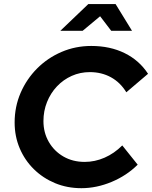

<svg xmlns="http://www.w3.org/2000/svg" viewBox="-20 -940 769 971"><path d="M391.7 11.7Q320 11.7 258.8 -13.6Q197.6 -39 151.5 -84.2Q105.4 -129.4 79.7 -189.9Q54 -250.4 54 -320.4Q54 -400.4 84.3 -470.6Q114.7 -540.7 167.9 -594Q221.1 -647.3 291.3 -677.4Q361.6 -707.6 441.7 -707.6Q536.6 -707.6 610.4 -671.3Q684.2 -635 728.7 -566.8L618.8 -473.3Q588.8 -522.9 541.3 -549.1Q493.8 -575.3 434.1 -575.3Q385.4 -575.3 342.7 -556.2Q300 -537.1 267.8 -502.9Q235.6 -468.7 217.7 -423.7Q199.7 -378.7 199.7 -327.7Q199.7 -269.2 226.9 -222.2Q254.1 -175.2 301.1 -148.2Q348.2 -121.2 408.2 -121.2Q460.1 -121.2 508.9 -142.6Q557.7 -163.9 598.4 -204.5L676.3 -107.2Q620.7 -51.9 544.5 -20.1Q468.3 11.7 391.7 11.7ZM285.2 -784.3 426.8 -919.6H564.5L647.6 -784.3H542.4L486.3 -857.8L398 -784.3Z"/></svg>

Font: Red Hat Display VF
Style: Italic
Weight: 300
Italic angle: -12°
Designer: Pentagram, MCKL
Foundry: Pentagram, MCKL
Version: Version 1.023